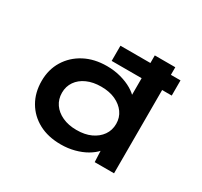

<svg xmlns="http://www.w3.org/2000/svg" viewBox="-154 -945 1219 1160"><g transform="rotate(30 456.0 -365.0)"><path d="M406 -581V-687H825V-581ZM391 10Q302 10 237 -25Q172 -60 136 -122Q100 -184 100 -265Q100 -345 138 -407Q176 -469 243 -504.5Q310 -540 398 -540Q450 -540 495.5 -527.5Q541 -515 575 -495Q609 -475 629 -450.5Q649 -426 651 -402L615 -395V-740H758V0H623L617 -138L645 -129Q643 -104 622 -79.5Q601 -55 566 -34.5Q531 -14 486 -2Q441 10 391 10ZM430 -113Q488 -113 530 -132.5Q572 -152 596 -186Q620 -220 620 -265Q620 -309 596 -342.5Q572 -376 530 -395.5Q488 -415 430 -415Q374 -415 331.5 -396Q289 -377 265.5 -343Q242 -309 242 -265Q242 -220 265.5 -186Q289 -152 331.5 -132.5Q374 -113 430 -113Z"/></g></svg>

Font: Lexend Tera SemiBold
Style: Regular
Weight: 600
Version: Version 1.007